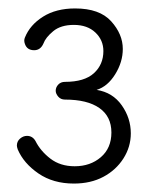

<svg xmlns="http://www.w3.org/2000/svg" viewBox="-20 -425 360 455"><path d="M155 10Q106 10 71 -14Q36 -38 22 -71Q20 -77 20 -80Q20 -90 27.5 -96.5Q35 -103 44 -103Q57 -103 64 -91Q76 -67 99.5 -49Q123 -31 157 -31Q194 -31 219 -52.5Q244 -74 244 -111Q244 -149 215.5 -169Q187 -189 134 -189Q124 -189 118 -196Q112 -203 112 -210Q112 -218 118 -224.5Q124 -231 134 -231Q180 -231 202.5 -251.5Q225 -272 225 -304Q225 -330 206 -348Q187 -366 155 -366Q124 -366 106 -351Q88 -336 83 -322Q76 -306 61 -306Q44 -306 39 -321Q36 -329 39 -336Q51 -366 82 -385.5Q113 -405 158 -405Q216 -405 243.5 -374.5Q271 -344 271 -309Q271 -278 253 -249Q235 -220 209 -212Q247 -206 268.5 -175.5Q290 -145 290 -109Q290 -77 272.5 -49.5Q255 -22 225 -6Q195 10 155 10Z"/></svg>

Font: Dongle Light
Style: Regular
Weight: 300
Designer: Yanghee Ryu
Foundry: Yanghee Ryu
Version: Version 2.000